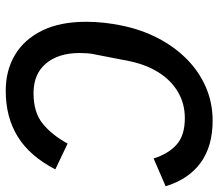

<svg xmlns="http://www.w3.org/2000/svg" viewBox="-66 -684 762 670"><g transform="rotate(90 315.0 -349.0)"><path d="M297 12Q226 12 172 -20Q118 -52 87 -114.5Q56 -177 56 -269Q56 -301 59.5 -332Q63 -363 69 -392Q83 -461 113 -519Q143 -577 186.5 -620Q230 -663 284.5 -686.5Q339 -710 401 -710Q490 -710 547.5 -668.5Q605 -627 630 -546L533 -504Q517 -555 485 -584Q453 -613 392 -613Q342 -613 301 -589Q260 -565 232.5 -521Q205 -477 193 -418L171 -305Q167 -288 166 -273.5Q165 -259 165 -246Q165 -172 201.5 -128.5Q238 -85 305 -85Q372 -85 411.5 -117Q451 -149 481 -204L571 -161Q525 -72 457 -30Q389 12 297 12Z"/></g></svg>

Font: IBM Plex Sans Medium
Style: Italic
Weight: 500
Italic angle: -11.31°
Designer: Mike Abbink, Paul van der Laan, Pieter van Rosmalen
Foundry: Bold Monday
Version: Version 3.201